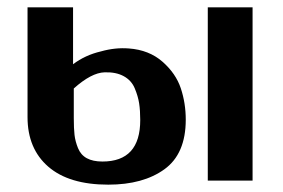

<svg xmlns="http://www.w3.org/2000/svg" viewBox="-20 -492 771 523"><path d="M546 0V-472H668V0ZM55 -173V-472H179V-317Q212 -342 255 -352Q294 -363 331 -360Q386 -356 422.5 -324Q459 -292 472.5 -251.5Q486 -211 486 -166Q486 -73 428 -31Q370 11 275 11Q168 11 111.5 -38Q55 -87 55 -173ZM181 -251V-170Q181 -142 183 -124.5Q185 -107 192.5 -88.5Q200 -70 216.5 -61Q233 -52 259 -52Q362 -52 362 -165Q362 -191 359 -210.5Q356 -230 347 -251.5Q338 -273 317 -284.5Q296 -296 265 -295Q229 -294 181 -251Z"/></svg>

Font: Coval
Style: Bold
Weight: 700
Foundry: Context Ltd
Version: Version 001.000